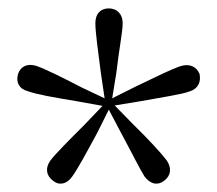

<svg xmlns="http://www.w3.org/2000/svg" viewBox="-20 -832 516 457"><path d="M229 -598 174 -624C126 -649 87 -668 67 -675C45 -682 29 -674 23 -656C17 -636 26 -620 46 -615C68 -607 109 -600 163 -591L224 -580L182 -536C144 -498 113 -467 100 -450C87 -432 90 -414 106 -402C120 -390 139 -393 152 -412C165 -430 185 -467 211 -515L239 -571L268 -516C294 -468 313 -429 324 -412C338 -393 356 -390 371 -402C387 -414 389 -432 377 -450C364 -467 335 -499 297 -536L253 -581L314 -591C368 -601 411 -607 430 -614C451 -620 459 -636 455 -656C448 -673 432 -681 411 -675C389 -668 353 -650 303 -626L247 -598L257 -659C263 -713 272 -756 272 -777C272 -799 258 -812 239 -812C219 -812 207 -799 207 -777C207 -755 213 -714 220 -659Z"/></svg>

Font: Noto Serif CJK KR Light
Style: Regular
Weight: 300
Designer: Ryoko NISHIZUKA 西塚涼子 (kana & ideographs); Frank Grießhammer (Latin, Greek & Cyrillic); Wenlong ZHANG 张文龙 (bopomofo); San
Foundry: Adobe
Version: Version 2.001;hotconv 1.1.0;makeotfexe 2.6.0